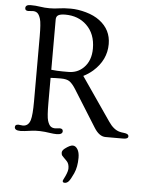

<svg xmlns="http://www.w3.org/2000/svg" viewBox="-61 -710 758 1018"><g transform="rotate(5 318.5 -200.5)"><path d="M64.9 7.3Q33.2 7.3 33.2 -10.7Q33.2 -24.9 50.8 -24.9L74.7 -22.5Q104 -22.5 114.3 -55.2Q122.6 -83 122.6 -154.8V-499.5Q122.6 -571.3 115.7 -593.5Q108.9 -615.7 99.4 -623.8Q89.8 -631.8 74.7 -631.8L50.8 -629.9Q33.2 -629.9 33.2 -644Q33.2 -662.1 60.1 -662.1Q86.9 -662.1 111.1 -658.2Q135.3 -654.3 161.6 -654.3Q188 -654.3 212.2 -658.2Q236.3 -662.1 274.2 -662.1Q312 -662.1 355.5 -649.9Q398.9 -637.7 428.7 -615.2Q490.7 -568.8 490.7 -492.2Q490.7 -407.2 420.9 -345.7Q398.4 -326.2 371.1 -312.5L529.8 -82Q556.6 -42.5 588.9 -34.2Q598.1 -31.7 612.3 -30.3Q637.2 -27.8 637.2 -13.9Q637.2 0 610.4 0H516.6Q482.9 0 455.6 -43.9L332.5 -240.7Q315.9 -266.6 300.8 -277.6Q285.6 -288.6 254.2 -288.6Q222.7 -288.6 199.2 -287.1V-154.8Q199.2 -81.1 205.8 -59.8Q212.4 -38.6 221.9 -30.5Q231.4 -22.5 247.1 -22.5L270.5 -24.9Q288.1 -24.9 288.1 -10.7Q288.1 7.3 256.8 7.3Q240.7 7.3 222.7 4.4Q164.1 -4.9 122.3 1.2Q80.6 7.3 64.9 7.3ZM199.2 -330.1Q231 -326.7 260.3 -326.7H291Q338.4 -326.7 371.1 -358.9Q409.2 -396.5 409.2 -461.4Q409.2 -539.6 361.8 -585Q317.4 -627.9 247.6 -627.9Q222.7 -627.9 210.9 -621.1Q199.2 -614.3 199.2 -597.7ZM292.5 102.1Q292.5 91.3 306.6 80.1Q333 60.1 347.9 60.1Q362.8 60.1 373.3 76.7Q383.8 93.3 383.8 122.1Q383.8 171.4 368.2 205.8Q352.5 240.2 343 250.5Q333.5 260.7 322.3 260.7Q311 260.7 311 252Q311 248.5 314.9 241.5Q318.8 234.4 323.2 224.6Q335.4 198.2 335.4 182.6Q335.4 157.7 322 144.3Q308.6 130.9 303.7 125.7Q298.8 120.6 295.9 117.2Q292.5 111.8 292.5 102.1Z"/></g></svg>

Font: Ovo
Style: Regular
Weight: 400
Designer: Nicole Fally
Foundry: Sorkin Type Co.
Version: Version 1.001